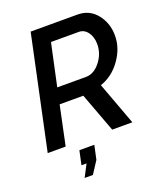

<svg xmlns="http://www.w3.org/2000/svg" viewBox="-164 -817 966 1136"><g transform="rotate(-20 318.5 -248.5)"><path d="M15 0 166 -710H461Q536 -710 581.5 -653Q627 -596 627 -518Q627 -438 575.5 -366.5Q524 -295 448 -270L548 0H421L329 -247H180L128 0ZM382 -346Q432 -346 471.5 -395.5Q511 -445 511 -506Q511 -551 489 -581Q467 -611 433 -611H258L201 -346ZM170 213 210 136H178L197 48H291L272 136L222 213Z"/></g></svg>

Font: Raleway-v4020 SemiBold
Style: Italic
Weight: 600
Italic angle: -12°
Designer: Matt McInerney, Pablo Impallari, Rodrigo Fuenzalida
Foundry: Matt McInerney, Pablo Impallari, Rodrigo Fuenzalida
Version: Version 4.020;PS 004.020;hotconv 1.0.88;makeotf.lib2.5.64775